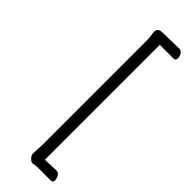

<svg xmlns="http://www.w3.org/2000/svg" viewBox="-301 -784 952 952"><g transform="rotate(45 175.0 -307.5)"><path d="M226 147Q218 147 210.5 147.5Q203 148 195 150Q194 150 192.5 150.5Q191 151 190 151Q177 151 166 138Q155 125 155 114Q155 107 156.5 85Q158 63 158 51V-678Q158 -698 155.5 -712.5Q153 -727 153 -737Q153 -751 161.5 -757.5Q170 -764 196 -764Q213 -764 235 -764.5Q257 -765 275.5 -765.5Q294 -766 300 -766H301Q314 -766 322 -753.5Q330 -741 330 -729Q330 -711 315 -711H219V95Q244 94 261.5 93Q279 92 298 92Q311 92 319 105Q327 118 327 130Q327 137 324 142Q321 147 313 147Z"/></g></svg>

Font: Moon Stars Kai T
Style: Regular
Weight: 400
Designer: GuiWonder
Version: Version 1.101